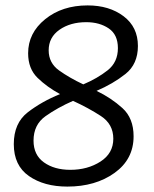

<svg xmlns="http://www.w3.org/2000/svg" viewBox="-20 -680 568 710"><path d="M229 10Q143 10 87 -29Q31 -68 31 -147Q31 -225 83 -265Q135 -305 202 -332Q154 -358 119 -392Q84 -426 84 -483Q84 -558 147 -609Q210 -660 304 -660Q384 -660 437 -620Q490 -580 490 -510Q490 -443 444 -406.5Q398 -370 337 -344Q391 -318 432.5 -280.5Q474 -243 474 -176Q474 -91 403.5 -40.5Q333 10 229 10ZM160 -494Q160 -447 198.5 -419.5Q237 -392 288 -368Q340 -390 378 -420Q416 -450 416 -502Q416 -552 382 -575Q348 -598 299 -598Q240 -598 200 -570Q160 -542 160 -494ZM240 -52Q304 -52 351.5 -82.5Q399 -113 399 -167Q399 -221 353 -251Q307 -281 250 -307Q193 -282 148.5 -250.5Q104 -219 104 -160Q104 -107 142.5 -79.5Q181 -52 240 -52Z"/></svg>

Font: Zilla Slab Regular
Style: Italic
Weight: 400
Italic angle: -6°
Designer: Typotheque.com
Foundry: Typotheque type foundry
Version: Version 1.1; 2017; ttfautohint (v1.6)